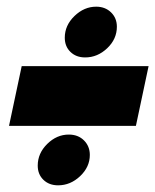

<svg xmlns="http://www.w3.org/2000/svg" viewBox="-20 -594 465 575"><path d="M174 -481Q174 -518 203 -546Q232 -574 268 -574Q295 -574 312.5 -557Q330 -540 330 -514Q330 -477 301 -449.5Q272 -422 235 -422Q208 -422 191 -438.5Q174 -455 174 -481ZM45 -396H425L387 -217H7ZM93 -98Q93 -135 121.5 -163Q150 -191 186 -191Q214 -191 231.5 -173.5Q249 -156 249 -130Q249 -94 220 -66.5Q191 -39 154 -39Q127 -39 110 -55.5Q93 -72 93 -98Z"/></svg>

Font: Prompt Black
Style: Italic
Weight: 900
Italic angle: -12°
Designer: Katatrad Team
Foundry: CadsonDemak
Version: Version 1.001